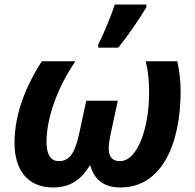

<svg xmlns="http://www.w3.org/2000/svg" viewBox="-20 -816 860 846"><path d="M44 -186C44 -70 99 10 214 10C294 10 341 -29 377 -89C394 -29 432 10 511 10C689 10 776 -174 776 -417C776 -461 769 -513 761 -546H622C633 -503 637 -459 637 -406C637 -265 591 -106 508 -106C473 -106 459 -127 459 -162C459 -181 463 -203 468 -228L499 -372H360L329 -228C312 -151 291 -106 240 -106C201 -106 185 -138 185 -190C185 -306 240 -440 312 -546H164C97 -441 44 -318 44 -186ZM501 -606C552 -669 593 -732 625 -784V-796H486C469 -746 437 -666 413 -621V-606Z"/></svg>

Font: BC Sans
Style: Bold Italic
Weight: 700
Italic angle: -12°
Designer: Monotype Design Team
Province of B.C.
Foundry: Monotype Imaging Inc.
Version: Version 2.000;GOOG;noto-source:20170915:90ef993387c0